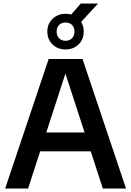

<svg xmlns="http://www.w3.org/2000/svg" viewBox="-20 -1077 750 1097"><path d="M9.5 0 258 -740H451.5L700 0H567.5L346 -680.5H361.5L140.5 0ZM166.5 -212.5 195.5 -320H513.5L542.5 -212.5ZM354.5 -794.5Q309.5 -794.5 280 -823.2Q250.5 -852 250.5 -896.5Q250.5 -940.5 280 -969.2Q309.5 -998 354.5 -998Q399.5 -998 429 -969.2Q458.5 -940.5 458.5 -896.5Q458.5 -852 429 -823.2Q399.5 -794.5 354.5 -794.5ZM354.5 -844Q377 -844 391.2 -858.2Q405.5 -872.5 405.5 -896.5Q405.5 -921 391.2 -934.8Q377 -948.5 354.5 -948.5Q332.5 -948.5 318 -934.8Q303.5 -921 303.5 -896.5Q303.5 -872.5 318 -858.2Q332.5 -844 354.5 -844ZM429.5 -936.5 369.5 -974 441.5 -1057H540.5Z"/></svg>

Font: Encode Sans SC SemiBold
Style: Regular
Weight: 600
Version: Version 3.002